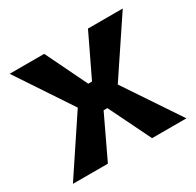

<svg xmlns="http://www.w3.org/2000/svg" viewBox="-120 -660 811 794"><g transform="rotate(-30 285.0 -262.5)"><path d="M14 0 189 -263 15 -525H180L276 -327H294L389 -525H555L380 -263L556 0H392L294 -200H276L181 0Z"/></g></svg>

Font: Bricolage Grotesque 10pt Bricolage Grotesque 10pt Regular
Style: Bold
Weight: 700
Designer: Mathieu Triay
Foundry: Atelier Triay
Version: Version 1.000; ttfautohint (v1.8.4.7-5d5b);gftools[0.9.32]